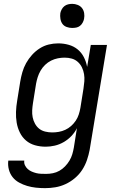

<svg xmlns="http://www.w3.org/2000/svg" viewBox="-20 -753 640 996"><path d="M214 223Q190 223 166.5 220.5Q143 218 121 211.5Q99 205 79 194Q59 183 45.5 166Q32 149 26 126.5Q20 104 23 80H106Q104 93 109.5 104.5Q115 116 124 124Q133 132 144.5 137Q156 142 168 145Q180 148 193 148.5Q206 149 220 149Q237 149 254.5 145.5Q272 142 288 133Q304 124 317.5 110Q331 96 340.5 80Q350 64 355 47Q360 30 363 13L379 -88Q368 -66 350.5 -47.5Q333 -29 310.5 -16Q288 -3 264 2.5Q240 8 217 8Q188 8 161.5 0.5Q135 -7 115 -24Q95 -41 83 -65.5Q71 -90 66.5 -117Q62 -144 63 -172.5Q64 -201 69 -230L85 -330Q89 -354 96 -378.5Q103 -403 115.5 -425.5Q128 -448 146 -468Q164 -488 186 -502Q208 -516 232.5 -522Q257 -528 282 -528Q310 -528 336.5 -520.5Q363 -513 383 -496.5Q403 -480 415 -456.5Q427 -433 432 -406L451 -520H535L445 25Q440 51 431 77.5Q422 104 406.5 128Q391 152 368.5 171Q346 190 320 202Q294 214 267 218.5Q240 223 214 223ZM251 -66Q268 -66 285 -69Q302 -72 318.5 -79.5Q335 -87 349 -99.5Q363 -112 373 -127Q383 -142 388.5 -159Q394 -176 397 -193L413 -293Q416 -312 417.5 -331Q419 -350 416 -368.5Q413 -387 405 -403.5Q397 -420 383.5 -432Q370 -444 352.5 -449Q335 -454 315 -454Q298 -454 280 -450.5Q262 -447 245 -438.5Q228 -430 214 -416.5Q200 -403 190.5 -386.5Q181 -370 175.5 -352.5Q170 -335 167 -318L151 -218Q148 -199 147 -180.5Q146 -162 149.5 -144.5Q153 -127 161.5 -111.5Q170 -96 183 -85.5Q196 -75 214 -70.5Q232 -66 251 -66ZM354 -608Q340 -608 326 -613Q312 -618 304 -629Q296 -640 293.5 -655Q291 -670 293 -685Q295 -695 300.5 -705Q306 -715 314.5 -721.5Q323 -728 333.5 -730.5Q344 -733 355 -733Q369 -733 383 -727.5Q397 -722 405.5 -711Q414 -700 416.5 -685Q419 -670 416 -655Q414 -645 408.5 -635Q403 -625 394.5 -618.5Q386 -612 375.5 -610Q365 -608 354 -608Z"/></svg>

Font: Iosevka HT Extended
Style: Italic
Weight: 400
Width: 7
Italic angle: -9°
Monospace: yes
Designer: Belleve Invis
Foundry: Belleve Invis
Version: Version 32.3.0; ttfautohint (v1.8.4)